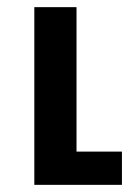

<svg xmlns="http://www.w3.org/2000/svg" viewBox="-20 -517 372 537"><path d="M76 0H321V-93H194V-497H76Z"/></svg>

Font: Noto Sans Armenian SemiCondensed SemiBold
Style: Regular
Weight: 600
Width: 4
Designer: Monotype Design Team
Foundry: Monotype Imaging Inc.
Version: Version 2.008